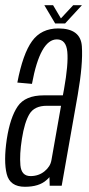

<svg xmlns="http://www.w3.org/2000/svg" viewBox="-23 -712 341 736"><path d="M167.5 0 166.5 -33Q161.5 -27 155 -21.5Q126.5 4 72.5 4Q15 4 2.8 -44.8Q-9.5 -93.5 3 -178.5Q16 -262 44.8 -304.2Q73.5 -346.5 145 -346.5H218L222.5 -370.5Q239.5 -466 235 -513.5Q230.5 -561 195 -561Q131 -561 99.5 -390.5L43.5 -395.5Q64.5 -505.5 99.8 -554.2Q135 -603 200.5 -603Q286 -603 290.8 -534.8Q295.5 -466.5 275 -348.5L213.5 0ZM174 -97 211 -306.5H156.5Q109 -306.5 90 -275Q71 -243.5 61 -180Q51.5 -120 55.2 -78.5Q59 -37 94 -37Q125 -37 147.5 -55.2Q170 -73.5 174 -97.5ZM188.5 -622 147 -692H180.5L210.5 -641.5L257.5 -692H291L226.5 -622Z"/></svg>

Font: Anybody Condensed Light
Style: Italic
Weight: 300
Width: 3
Italic angle: -10°
Designer: Tyler Finck
Foundry: Etcetera Type Company
Version: Version 1.010; ttfautohint (v1.8.3) -l 8 -r 50 -G 200 -x 14 